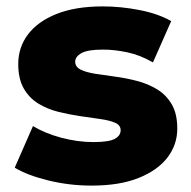

<svg xmlns="http://www.w3.org/2000/svg" viewBox="-20 -571 598 600"><path d="M266 9Q197 9 131.5 -7Q66 -23 26 -47L83 -177Q121 -154 172 -140.5Q223 -127 272 -127Q320 -127 338.5 -137Q357 -147 357 -164Q357 -180 339.5 -187.5Q322 -195 293.5 -199Q265 -203 231 -208Q197 -213 162.5 -221.5Q128 -230 99.5 -247.5Q71 -265 54 -295Q37 -325 37 -371Q37 -423 67.5 -463.5Q98 -504 157 -527.5Q216 -551 301 -551Q358 -551 416.5 -539.5Q475 -528 515 -505L458 -376Q418 -399 378 -407.5Q338 -416 302 -416Q254 -416 234.5 -405Q215 -394 215 -378Q215 -362 232 -353.5Q249 -345 277.5 -340.5Q306 -336 340 -331.5Q374 -327 408.5 -318Q443 -309 471.5 -291.5Q500 -274 517 -244.5Q534 -215 534 -169Q534 -119 503.5 -79Q473 -39 413.5 -15Q354 9 266 9Z"/></svg>

Font: MOST Montserrat ExtraBold
Style: Regular
Weight: 800
Designer: Julieta Ulanovsky
Foundry: Julieta Ulanovsky
Version: Version 8.000;March 11, 2024;FontCreator 15.0.0.2926 64-bit